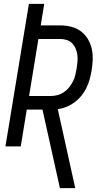

<svg xmlns="http://www.w3.org/2000/svg" viewBox="-20 -755 540 990"><path d="M289 215 199 -190H118L87 0H8L129 -735H208L190 -624H291Q320 -624 347.5 -617Q375 -610 396.5 -594Q418 -578 432.5 -554.5Q447 -531 453 -504Q459 -477 458 -448Q457 -419 452 -390Q448 -367 442 -345Q436 -323 425.5 -301.5Q415 -280 399.5 -261Q384 -242 364.5 -227.5Q345 -213 323 -204Q301 -195 278 -192L368 215ZM130 -260H242Q259 -260 276 -264.5Q293 -269 308.5 -279Q324 -289 335.5 -303.5Q347 -318 355.5 -334Q364 -350 368 -367Q372 -384 375 -401Q378 -419 379.5 -436.5Q381 -454 379 -471Q377 -488 370.5 -503.5Q364 -519 353 -531Q342 -543 325 -548.5Q308 -554 291 -554H178Z"/></svg>

Font: Iosevka Custom
Style: Italic
Weight: 400
Italic angle: -9°
Monospace: yes
Designer: Belleve Invis
Foundry: Belleve Invis
Version: Version 30.3.3; ttfautohint (v1.8.3)